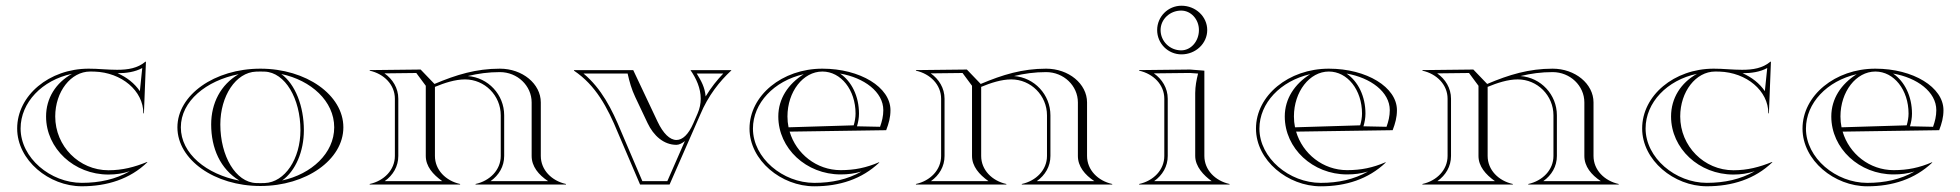

<svg xmlns="http://www.w3.org/2000/svg" viewBox="-20 -645 6849 671"><path d="M40 -196C40 -85 151 6 266 6C354 6 434 -19 495 -78L494 -79C450 -61 408 -50 359 -50C256.3 -50 173 -134.2 173 -238C173 -324.7 227.7 -395 295 -395C300.3 -395 304.7 -394.9 310 -394.8C404.9 -391.8 481 -327.9 481 -249H483L490 -429L488.5 -429.7C461 -406.4 427.2 -401.1 389.2 -401.1C373.4 -401.1 357 -402 340.3 -403C322.7 -404.1 307.7 -405 290 -405C152 -405 40 -311.4 40 -196ZM390.9 -389.1C421.5 -389.2 452.1 -393.5 477.1 -407.3L468.8 -326.4C450.4 -353.5 423.4 -374.9 390.9 -389.1ZM231.6 -387C175 -355.6 141 -301.7 141 -238C141 -125.9 238.7 -35 359 -35C385.6 -35 408.2 -38.5 433.5 -46.6C384.1 -18.3 327.8 -6 266 -6C156.4 -6 52 -93.2 52 -196C52 -286.7 127.1 -365.1 231.6 -387Z M966.1 -14.3C1012.9 -47.5 1042 -115.9 1042 -190C1042 -273.3 1012.1 -350.7 963.1 -386.3C1067.2 -364.5 1148 -291.4 1148 -200C1148 -109.4 1068.7 -36.7 966.1 -14.3ZM750 -210C750 -309.7 804 -392.1 875 -394.7C880.3 -394.9 884.7 -395 890 -395C895.3 -395 899.7 -394.9 905 -394.7C976.4 -392.1 1030 -300.4 1030 -190C1030 -90.3 976 -7.9 905 -5.3C899.7 -5.1 895.3 -5 890 -5C884.7 -5 880.3 -5.1 875 -5.3C803.6 -7.9 750 -99.6 750 -210ZM600 -200C600 -86.8 729.9 5 890 5C1050.1 5 1180 -86.8 1180 -200C1180 -313.2 1050.1 -405 890 -405C729.9 -405 600 -313.2 600 -200ZM816.9 -13.7C702.2 -35.5 612 -107.8 612 -200C612 -291.5 700.7 -363.3 813.9 -385.7C751.1 -349 718 -284.5 718 -210C718 -127.2 749.7 -54.3 816.9 -13.7Z M1360 -100C1360 -51 1322 -13 1272 -2V0H1588V-2C1538 -13 1500 -51 1500 -100V-341.4C1533 -355.1 1570.7 -367.5 1605.1 -367.5C1674 -367.5 1730 -311.3 1730 -242V-100C1730 -51 1692 -13 1642 -2V0H1958V-2C1908 -13 1870 -51 1870 -100V-287C1870 -352.1 1805.9 -405 1727 -405C1644.4 -405 1574.8 -384 1498.4 -351.6L1450 -402L1272 -400V-398C1322 -387 1360 -349 1360 -300ZM1468 -345.2V-100C1468 -63.9 1492.7 -35.3 1525.5 -12H1324.5C1353.6 -32.7 1372 -63.3 1372 -100V-300C1372 -337.4 1352 -368.7 1323.7 -388.6L1434.9 -389.9ZM1614.8 -379.2C1650.8 -388 1687.6 -393 1727 -393C1788.3 -393 1838 -345.5 1838 -287V-100C1838 -63.4 1862 -34.1 1895.5 -12H1694.5C1723.6 -32.7 1742 -63.3 1742 -100V-242C1742 -314.5 1685.9 -374 1614.8 -379.2Z M2320 0 2427 -244C2455 -311 2495 -361 2536 -399L2535 -400H2393C2413.5 -370.6 2428.9 -336.4 2428.9 -300C2428.9 -283 2425.5 -265.6 2417.8 -248L2403 -214C2385.7 -174.4 2365.1 -155.8 2344.1 -155.8C2321.1 -155.8 2297.7 -178.4 2278 -220L2193 -400H1986V-398C2062 -347 2103 -270 2140 -180L2217 0ZM2373.5 -152.1 2312.2 -12H2224.9L2151.1 -184.6C2118.3 -264.3 2082 -335.5 2019.3 -388H2173.4C2180.1 -358.3 2187 -333.4 2200 -306L2243.1 -214.9C2264.1 -170.5 2299.8 -138.8 2344.1 -138.8C2353.1 -138.8 2364.5 -144.4 2373.5 -152.1ZM2446.1 -308C2443.1 -340.2 2431.2 -361.4 2414.9 -388H2507.7C2486 -365.4 2464.8 -338.9 2446.1 -308Z M2788.9 -385.8C2734.3 -351.4 2700 -299.9 2700 -238C2700 -126.2 2797.6 -35.4 2917.9 -35.4C2943.9 -35.4 2965.9 -38.3 2990.8 -45.6C2941.8 -17.9 2887.1 -5.9 2825.8 -5.9C2716.1 -5.9 2611.4 -92.5 2611.4 -195.6C2611.4 -284.8 2685.1 -362.2 2788.9 -385.8ZM3092 -260C3092 -340 2986.5 -405 2854 -405C2713.4 -405 2599.4 -311.2 2599.4 -195.6C2599.4 -84.3 2710.7 6.1 2825.8 6.1C2913.8 6.1 2992 -19 3053 -77L3052 -78C3008 -59 2967.3 -50.4 2917.9 -50.4C2833.8 -50.4 2762.4 -107.5 2739.6 -185L3077 -190C3086.1 -213.7 3092 -234.8 3092 -260ZM2915.9 -387.9C2999.8 -373.5 3067 -323.9 3067 -260C3067 -239.4 3062.3 -220.3 3055.6 -201.9L2975 -203.6C2979.2 -217.5 2982 -232.9 2982 -248C2982 -308.3 2956.3 -360.7 2915.9 -387.9ZM2735.8 -200.1C2733.3 -212.3 2732 -225 2732 -238C2732 -324.7 2786.7 -395 2854 -395C2919.1 -395 2970 -330.8 2970 -248C2970 -234.5 2967.4 -220.1 2963.5 -207Z M3269 -100C3269 -51 3231 -13 3181 -2V0H3497V-2C3447 -13 3409 -51 3409 -100V-341.4C3442 -355.1 3479.7 -367.5 3514.1 -367.5C3583 -367.5 3639 -311.3 3639 -242V-100C3639 -51 3601 -13 3551 -2V0H3867V-2C3817 -13 3779 -51 3779 -100V-287C3779 -352.1 3714.9 -405 3636 -405C3553.4 -405 3483.8 -384 3407.4 -351.6L3359 -402L3181 -400V-398C3231 -387 3269 -349 3269 -300ZM3377 -345.2V-100C3377 -63.9 3401.7 -35.3 3434.5 -12H3233.5C3262.6 -32.7 3281 -63.3 3281 -100V-300C3281 -337.4 3261 -368.7 3232.7 -388.6L3343.9 -389.9ZM3523.8 -379.2C3559.8 -388 3596.6 -393 3636 -393C3697.3 -393 3747 -345.5 3747 -287V-100C3747 -63.4 3771 -34.1 3804.5 -12H3603.5C3632.6 -32.7 3651 -63.3 3651 -100V-242C3651 -314.5 3594.9 -374 3523.8 -379.2Z M4036 -540C4036 -577.5 4068.3 -608 4108 -608C4142.2 -608 4170 -577.5 4170 -540C4170 -500.8 4142.2 -469 4108 -469C4068.3 -469 4036 -500.8 4036 -540ZM4024 -540C4024 -493 4062 -455 4109 -455C4158.7 -455 4199 -493.1 4199 -540C4199 -586.9 4158.7 -625 4109 -625C4062.1 -625 4024 -586.9 4024 -540ZM4049 -100C4049 -51 4011 -13 3961 -2V0H4277V-2C4227 -13 4189 -51 4189 -100V-398L4139 -402L3961 -400V-398C4011 -387 4049 -349 4049 -300ZM4061 -100V-300C4061 -337.4 4041 -368.7 4012.7 -388.6L4138.6 -390L4167 -387.9C4161.1 -364.4 4157.3 -344.1 4157 -320V-100C4157 -63 4186.6 -31.8 4214.5 -12H4013.5C4042.6 -32.7 4061 -63.3 4061 -100Z M4558.9 -385.8C4504.3 -351.4 4470 -299.9 4470 -238C4470 -126.2 4567.6 -35.4 4687.9 -35.4C4713.9 -35.4 4735.9 -38.3 4760.8 -45.6C4711.8 -17.9 4657.1 -5.9 4595.8 -5.9C4486.1 -5.9 4381.4 -92.5 4381.4 -195.6C4381.4 -284.8 4455.1 -362.2 4558.9 -385.8ZM4862 -260C4862 -340 4756.5 -405 4624 -405C4483.4 -405 4369.4 -311.2 4369.4 -195.6C4369.4 -84.3 4480.7 6.1 4595.8 6.1C4683.8 6.1 4762 -19 4823 -77L4822 -78C4778 -59 4737.3 -50.4 4687.9 -50.4C4603.8 -50.4 4532.4 -107.5 4509.6 -185L4847 -190C4856.1 -213.7 4862 -234.8 4862 -260ZM4685.9 -387.9C4769.8 -373.5 4837 -323.9 4837 -260C4837 -239.4 4832.3 -220.3 4825.6 -201.9L4745 -203.6C4749.2 -217.5 4752 -232.9 4752 -248C4752 -308.3 4726.3 -360.7 4685.9 -387.9ZM4505.8 -200.1C4503.3 -212.3 4502 -225 4502 -238C4502 -324.7 4556.7 -395 4624 -395C4689.1 -395 4740 -330.8 4740 -248C4740 -234.5 4737.4 -220.1 4733.5 -207Z M5039 -100C5039 -51 5001 -13 4951 -2V0H5267V-2C5217 -13 5179 -51 5179 -100V-341.4C5212 -355.1 5249.7 -367.5 5284.1 -367.5C5353 -367.5 5409 -311.3 5409 -242V-100C5409 -51 5371 -13 5321 -2V0H5637V-2C5587 -13 5549 -51 5549 -100V-287C5549 -352.1 5484.9 -405 5406 -405C5323.4 -405 5253.8 -384 5177.4 -351.6L5129 -402L4951 -400V-398C5001 -387 5039 -349 5039 -300ZM5147 -345.2V-100C5147 -63.9 5171.7 -35.3 5204.5 -12H5003.5C5032.6 -32.7 5051 -63.3 5051 -100V-300C5051 -337.4 5031 -368.7 5002.7 -388.6L5113.9 -389.9ZM5293.8 -379.2C5329.8 -388 5366.6 -393 5406 -393C5467.3 -393 5517 -345.5 5517 -287V-100C5517 -63.4 5541 -34.1 5574.5 -12H5373.5C5402.6 -32.7 5421 -63.3 5421 -100V-242C5421 -314.5 5364.9 -374 5293.8 -379.2Z M5719 -196C5719 -85 5830 6 5945 6C6033 6 6113 -19 6174 -78L6173 -79C6129 -61 6087 -50 6038 -50C5935.3 -50 5852 -134.2 5852 -238C5852 -324.7 5906.7 -395 5974 -395C5979.3 -395 5983.7 -394.9 5989 -394.8C6083.9 -391.8 6160 -327.9 6160 -249H6162L6169 -429L6167.5 -429.7C6140 -406.4 6106.2 -401.1 6068.2 -401.1C6052.4 -401.1 6036 -402 6019.3 -403C6001.7 -404.1 5986.7 -405 5969 -405C5831 -405 5719 -311.4 5719 -196ZM6069.9 -389.1C6100.5 -389.2 6131.1 -393.5 6156.1 -407.3L6147.8 -326.4C6129.4 -353.5 6102.4 -374.9 6069.9 -389.1ZM5910.6 -387C5854 -355.6 5820 -301.7 5820 -238C5820 -125.9 5917.7 -35 6038 -35C6064.6 -35 6087.2 -38.5 6112.5 -46.6C6063.1 -18.3 6006.8 -6 5945 -6C5835.4 -6 5731 -93.2 5731 -196C5731 -286.7 5806.1 -365.1 5910.6 -387Z M6468.9 -385.8C6414.3 -351.4 6380 -299.9 6380 -238C6380 -126.2 6477.6 -35.4 6597.9 -35.4C6623.9 -35.4 6645.9 -38.3 6670.8 -45.6C6621.8 -17.9 6567.1 -5.9 6505.8 -5.9C6396.1 -5.9 6291.4 -92.5 6291.4 -195.6C6291.4 -284.8 6365.1 -362.2 6468.9 -385.8ZM6772 -260C6772 -340 6666.5 -405 6534 -405C6393.4 -405 6279.4 -311.2 6279.4 -195.6C6279.4 -84.3 6390.7 6.1 6505.8 6.1C6593.8 6.1 6672 -19 6733 -77L6732 -78C6688 -59 6647.3 -50.4 6597.9 -50.4C6513.8 -50.4 6442.4 -107.5 6419.6 -185L6757 -190C6766.1 -213.7 6772 -234.8 6772 -260ZM6595.9 -387.9C6679.8 -373.5 6747 -323.9 6747 -260C6747 -239.4 6742.3 -220.3 6735.6 -201.9L6655 -203.6C6659.2 -217.5 6662 -232.9 6662 -248C6662 -308.3 6636.3 -360.7 6595.9 -387.9ZM6415.8 -200.1C6413.3 -212.3 6412 -225 6412 -238C6412 -324.7 6466.7 -395 6534 -395C6599.1 -395 6650 -330.8 6650 -248C6650 -234.5 6647.4 -220.1 6643.5 -207Z"/></svg>

Font: SortefaxS01
Style: Medium
Weight: 500
Designer: gluk
Foundry: gluk
Version: Version 0.261